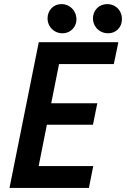

<svg xmlns="http://www.w3.org/2000/svg" viewBox="-20 -928 622 948"><path d="M171.4 -719.7H564.5L542 -611.8H271.5L232.9 -418H460.4L439 -312H211.4L170.9 -107.9H440.4L418.9 0H26.9ZM439 -836.9Q439 -867.2 459 -887.5Q479 -907.7 509.8 -907.7Q529.3 -907.7 545.9 -898.4Q562.5 -889.2 572.3 -872.1Q582 -855 582 -833.5Q582 -802.7 562.3 -783.2Q542.5 -763.7 513.7 -763.7Q493.2 -763.7 476.1 -773.4Q459 -783.2 449 -800Q439 -816.9 439 -836.9ZM214.8 -836.9Q214.8 -867.2 234.4 -887.5Q253.9 -907.7 283.2 -907.7Q304.2 -907.7 321 -897.7Q337.9 -887.7 347.7 -870.4Q357.4 -853 357.4 -832.5Q357.4 -813.5 348.4 -797.9Q339.4 -782.2 323.5 -772.9Q307.6 -763.7 288.1 -763.7Q268.1 -763.7 251.2 -773.4Q234.4 -783.2 224.6 -800Q214.8 -816.9 214.8 -836.9Z"/></svg>

Font: Reddit Sans Fudge SmBold Italic
Style: Regular
Weight: 600
Italic angle: -11.25°
Designer: Stephen Hutchings
Version: Version 1.013